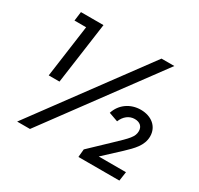

<svg xmlns="http://www.w3.org/2000/svg" viewBox="-156 -937 1171 1129"><g transform="rotate(30 429.5 -372.5)"><path d="M183 -328 241 -745H88L80 -683H159L110 -328ZM172 0 722 -745H635L85 0ZM779 0 788 -62H603L714 -165C760 -209 806 -252 806 -315C806 -382 753 -424 681 -424C612 -424 552 -384 531 -317L593 -295C609 -335 640 -359 677 -359C712 -359 733 -340 733 -309C733 -270 709 -247 631 -173L506 -54L501 0Z"/></g></svg>

Font: Plus Jakarta Sans
Style: Italic
Weight: 400
Italic angle: -8°
Designer: Gumpita Rahayu
Foundry: Tokotype
Version: Version 2.071;gftools[0.9.30]